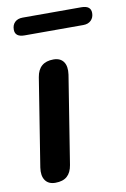

<svg xmlns="http://www.w3.org/2000/svg" viewBox="-81 -739 521 796"><g transform="rotate(-10 179.5 -341.0)"><path d="M87 8Q58 8 44.5 -11.5Q31 -31 36 -65L95 -435Q100 -466 118 -481.5Q136 -497 167 -497Q196 -497 209.5 -478Q223 -459 218 -424L159 -54Q154 -23 136.5 -7.5Q119 8 87 8ZM67 -616Q27 -616 27 -647Q27 -667 39 -678.5Q51 -690 72 -690H319Q359 -690 359 -659Q359 -640 347 -628Q335 -616 314 -616Z"/></g></svg>

Font: Nunito ExtraLight
Style: Bold Italic
Weight: 700
Italic angle: -9°
Version: Version 3.602